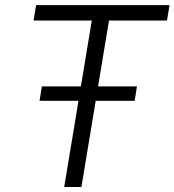

<svg xmlns="http://www.w3.org/2000/svg" viewBox="-20 -748 698 768"><path d="M114.3 -666 124.5 -727.5H658.2L647.9 -666H416L305.7 0H236.8L347.2 -666ZM138.2 -344.7 147.5 -402.3H527.8L518.6 -344.7Z"/></svg>

Font: Inter 17pt Light
Style: Italic
Weight: 300
Italic angle: -9.3988°
Version: Version 4.001;git-66647c0bb